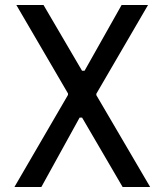

<svg xmlns="http://www.w3.org/2000/svg" viewBox="-20 -750 660 770"><path d="M154.5 -730 582.2 0H471.8L45.5 -730ZM467.7 -730H573.7L345 -337.3L289.3 -413.3ZM145.8 0H37.8L277.7 -412.3L328.7 -331.7ZM366.3 -466.2V-278.5H252.7V-466.2Z"/></svg>

Font: Monaspace Neon Var
Style: Regular
Weight: 400
Designer: Riley Cran and the Lettermatic Team
Version: Version 1.000 (Monaspace Neon Var)